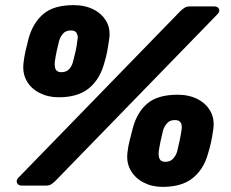

<svg xmlns="http://www.w3.org/2000/svg" viewBox="-20 -725 902 750"><path d="M65 0Q51 0 46.5 -10.5Q42 -21 52 -31L684 -681Q693 -690 701.5 -695Q710 -700 723 -700H816Q831 -700 835.5 -690Q840 -680 829 -669L197 -19Q188 -10 180 -5Q172 0 158 0ZM615 5Q574 5 541 -12Q508 -29 490.5 -59.5Q473 -90 478 -130Q481 -156 486.5 -176.5Q492 -197 499 -225Q515 -286 555.5 -320.5Q596 -355 674 -355Q718 -355 751.5 -338Q785 -321 802 -290.5Q819 -260 813 -219Q809 -191 804.5 -170Q800 -149 792 -123Q775 -63 732.5 -29Q690 5 615 5ZM626 -93Q645 -93 656 -105Q667 -117 672 -133Q677 -154 681.5 -175Q686 -196 689 -216Q691 -227 689.5 -236Q688 -245 682 -250.5Q676 -256 663 -256Q644 -256 633 -244Q622 -232 617 -216Q612 -196 607.5 -175Q603 -154 600 -133Q599 -123 600.5 -113.5Q602 -104 608 -98.5Q614 -93 626 -93ZM209 -345Q168 -345 134.5 -362Q101 -379 84 -409.5Q67 -440 72 -480Q75 -506 80 -527Q85 -548 92 -576Q109 -636 149.5 -670.5Q190 -705 268 -705Q312 -705 345.5 -688Q379 -671 396 -640.5Q413 -610 406 -569Q402 -541 398 -520.5Q394 -500 386 -474Q369 -414 326.5 -379.5Q284 -345 209 -345ZM220 -443Q239 -443 250 -455Q261 -467 265 -483Q271 -505 275.5 -525.5Q280 -546 282 -566Q285 -577 283 -586Q281 -595 275.5 -600.5Q270 -606 257 -606Q237 -606 226.5 -594Q216 -582 211 -566Q206 -546 201.5 -525.5Q197 -505 194 -483Q193 -473 194.5 -463.5Q196 -454 202 -448.5Q208 -443 220 -443Z"/></svg>

Font: Rubik ExtraBold
Style: Italic
Weight: 800
Italic angle: -12°
Designer: Hubert and Fischer
Foundry: Hubert and Fischer
Version: Version 2.300;gftools[0.9.30]